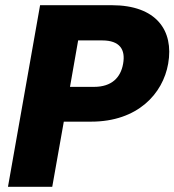

<svg xmlns="http://www.w3.org/2000/svg" viewBox="-20 -722 674 742"><path d="M250.5 -386.3 282 -565.8H374.8C443.2 -565.8 465.6 -530.4 455.8 -475.8C446.5 -422.2 411.7 -386.3 343.3 -386.3ZM629.9 -475.8C652.5 -604.7 583.8 -701.9 411.9 -701.9H134.9L10.8 0H181.9L226.6 -251.9H332.5C512 -251.9 609.7 -359.9 629.9 -475.8Z"/></svg>

Font: Poppins Devanagari Thin
Style: Italic
Weight: 100
Italic angle: -10°
Designer: Ninad Kale (Devanagari), Jonny Pinhorn (Latin)
Foundry: Indian Type Foundry
Version: 4.005